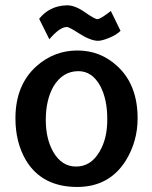

<svg xmlns="http://www.w3.org/2000/svg" viewBox="-20 -705 583 735"><path d="M279.3 -579.1Q243.2 -602.5 235.4 -601.6Q209 -601.6 168.9 -554.7L129.9 -632.8Q168.9 -682.6 235.4 -684.6Q265.6 -685.5 304.2 -658.7Q342.8 -631.8 352.5 -631.8Q365.2 -631.8 404.3 -663.1L441.4 -586.9Q425.8 -571.3 397.9 -560.1Q370.1 -548.8 355.5 -548.8Q326.2 -548.8 279.3 -579.1ZM39.1 -252Q39.1 -379.9 120.1 -452.1Q187.5 -511.7 276.4 -511.7Q364.3 -511.7 428.7 -452.1Q506.8 -380.9 506.8 -252Q506.8 -164.1 461.9 -90.8Q398.4 10.7 275.4 10.7Q140.6 10.7 79.1 -91.8Q39.1 -160.2 39.1 -252ZM155.3 -246.1Q155.3 -173.8 183.6 -124Q215.8 -67.4 271.5 -67.4Q328.1 -67.4 361.3 -125Q391.6 -175.8 390.6 -251Q390.6 -324.2 364.3 -375Q333 -432.6 280.3 -432.6Q219.7 -432.6 184.6 -374Q155.3 -322.3 155.3 -246.1Z"/></svg>

Font: Puritan
Style: Bold
Weight: 700
Version: 2.1